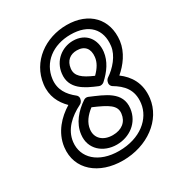

<svg xmlns="http://www.w3.org/2000/svg" viewBox="-169 -786 870 936"><g transform="rotate(-30 266.0 -318.0)"><path d="M138 -175C128 -96 190 -45 265 -45C336 -45 400 -90 409 -165C420 -255 336 -284 259 -317C251 -320 242 -319 235 -314C187 -282 145 -235 138 -175ZM188 -175C192 -210 215 -240 248 -265C327 -231 365 -210 359 -165C354 -122 322 -95 271 -95C216 -95 182 -128 188 -175ZM359 -341C400 -378 429 -420 435 -469C443 -537 404 -591 331 -591C270 -591 213 -548 205 -479C195 -396 266 -363 331 -336C340 -332 352 -335 359 -341ZM340 -389C280 -415 250 -438 255 -479C260 -520 287 -541 324 -541C369 -541 390 -513 385 -469C382 -441 367 -416 340 -389ZM86 -163C94 -229 145 -274 205 -304C214 -308 220 -318 221 -326L222 -330C223 -338 219 -346 214 -350C172 -383 145 -423 152 -479C163 -566 236 -623 336 -623C439 -623 491 -565 480 -476C474 -425 431 -377 390 -350C383 -345 379 -337 378 -330L377 -326C376 -317 381 -308 387 -304C439 -273 476 -234 467 -161C457 -80 379 -13 259 -13C144 -13 76 -78 86 -163ZM36 -163C21 -42 119 37 252 37C390 37 503 -46 517 -161C527 -243 490 -296 443 -331C483 -365 522 -415 530 -476C544 -593 468 -673 343 -673C223 -673 117 -598 102 -479C94 -415 119 -368 156 -331C100 -297 46 -241 36 -163Z"/></g></svg>

Font: Falling Sky
Style: OuObl
Weight: 400
Designer: Paul D. Hunt
Foundry: Adobe Systems Incorporated
Version: Version 1.02